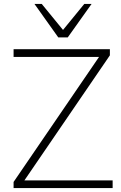

<svg xmlns="http://www.w3.org/2000/svg" viewBox="-20 -955 615 975"><path d="M49 0V-31L483 -666H49V-705H538V-674L104 -39H552V0ZM276 -765 155 -935H192L300 -803L408 -935H445L324 -765Z"/></svg>

Font: Nunito Sans ExtraLight
Style: Regular
Weight: 200
Designer: Vernon Adams
Foundry: Vernon Adams
Version: Version 3.006; ttfautohint (v1.8.3)